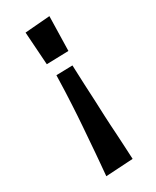

<svg xmlns="http://www.w3.org/2000/svg" viewBox="-186 -607 665 818"><g transform="rotate(-30 147.0 -198.0)"><path d="M80 158Q83 122 85.5 95.5Q88 69 89.5 48Q91 27 92.5 8.5Q94 -10 95.5 -30.5Q97 -51 99 -76Q101 -102 102.5 -126.5Q104 -151 105.5 -179Q107 -207 108.5 -241.5Q110 -276 111 -321L191 -323Q193 -269 195 -225Q197 -181 199 -143.5Q201 -106 202 -70Q203 -44 204.5 -21Q206 2 207.5 26.5Q209 51 210.5 80.5Q212 110 214 150ZM99 -382 88 -544 211 -554 207 -385Z"/></g></svg>

Font: Truculenta Black
Style: Regular
Weight: 900
Version: Version 1.002